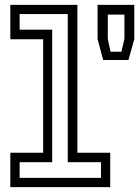

<svg xmlns="http://www.w3.org/2000/svg" viewBox="-20 -770 572 790"><path d="M22.5 0V-141.5H157.5V-608.5H22.5V-750H298.5V-141.5H433.5V0ZM60.8 -38.2H395.5V-102.5H258.8V-712.2H60.8V-648H194.8V-102.5H60.8ZM404.5 -523 381.5 -609V-750H532.5V-609L508.5 -523ZM435 -557H479.5L492 -610.5V-710H423.5V-610.5Z"/></svg>

Font: Tourney Thin
Style: Regular
Weight: 100
Designer: Tyler Finck
Foundry: Etcetera Type Co
Version: Version 1.015